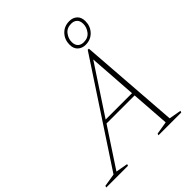

<svg xmlns="http://www.w3.org/2000/svg" viewBox="-298 -1034 1182 1182"><g transform="rotate(-45 293.0 -443.0)"><path d="M516.5 -25 596 -11 592.5 0H394L397.5 -11L481.5 -25L463.5 -277.5H219L53 -25L132 -11L128.5 0H-60.5L-57.5 -11L27.5 -25L458 -680H468ZM232.5 -298.5H462L440 -614ZM502.5 -885.5Q533.5 -885.5 553.2 -867.2Q573 -849 573 -815Q573 -771 544.5 -740.8Q516 -710.5 471.5 -710.5Q441 -710.5 421 -728.8Q401 -747 401 -781Q401 -825.5 429.5 -855.5Q458 -885.5 502.5 -885.5ZM474.5 -730Q512 -730 532 -756Q552 -782 552 -812Q552 -838.5 538 -852.2Q524 -866 499.5 -866Q462 -866 442 -840Q422 -814 422 -784Q422 -757.5 436 -743.8Q450 -730 474.5 -730Z"/></g></svg>

Font: Newsreader Text ExtraLight
Style: Italic
Weight: 275
Italic angle: -17°
Designer: Hugues Gentile
Foundry: Production Type
Version: Version 1.001